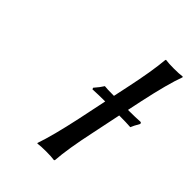

<svg xmlns="http://www.w3.org/2000/svg" viewBox="-193 -738 832 832"><g transform="rotate(45 222.5 -322.5)"><path d="M292 -444.8Q318.8 -569.8 325.2 -645L327.1 -647.9Q345.7 -645 377.9 -645Q411.1 -645 429.2 -647.9L431.2 -645Q407.2 -581.1 377.9 -444.8L363.8 -377.9H373Q404.8 -377.9 440.9 -379.9L444.8 -373Q428.7 -345.2 423.8 -332Q397.5 -334 354 -334L326.2 -200.2Q298.8 -73.2 293.9 0L291 2.9Q272.5 0 241.2 0Q207 0 189 2.9L188 0Q211.9 -68.4 240.2 -200.2L268.1 -334Q228 -334 191.9 -332L189 -338.9Q210 -362.8 220.2 -379.9Q233.4 -377.9 277.8 -377.9Z"/></g></svg>

Font: Linear Smooth
Style: Italic
Weight: 400
Designer: Philipp H. Poll, Flanker
Foundry: Philipp H. Poll, reworked by Flanker
Version: Version 1.061 | FøM Fix